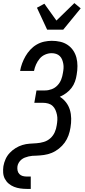

<svg xmlns="http://www.w3.org/2000/svg" viewBox="-28 -1007 548 1242"><path d="M277 -815 211 -957 259 -983 337 -874 453 -987 494 -953 381 -815ZM146 215Q124 215 103 212Q82 209 63 201.5Q44 194 28.5 181Q13 168 3.5 150Q-6 132 -7.5 110.5Q-9 89 -6 68Q-2 45 8 22.5Q18 0 35 -18Q52 -36 73 -49Q94 -62 117 -69Q140 -76 163 -77.5Q186 -79 209 -80.5Q232 -82 255.5 -89Q279 -96 297.5 -112.5Q316 -129 326 -151.5Q336 -174 339 -197Q342 -214 343 -231Q344 -248 340.5 -264.5Q337 -281 330.5 -296Q324 -311 312 -322Q300 -333 283.5 -337.5Q267 -342 250 -342H194L208 -422H264Q285 -422 306.5 -430Q328 -438 344 -455Q360 -472 368 -493Q376 -514 379 -535Q382 -550 383 -565Q384 -580 381.5 -594Q379 -608 374 -621Q369 -634 359 -644Q349 -654 335 -658.5Q321 -663 306 -663Q285 -663 264 -654Q243 -645 228.5 -627.5Q214 -610 205 -589.5Q196 -569 192 -548H102Q106 -572 115 -596.5Q124 -621 137 -643.5Q150 -666 168 -685.5Q186 -705 209 -718.5Q232 -732 257.5 -737.5Q283 -743 307 -743Q335 -743 361.5 -737Q388 -731 409.5 -716.5Q431 -702 445.5 -680.5Q460 -659 466.5 -633.5Q473 -608 473 -580Q473 -552 468 -524Q465 -502 457 -479.5Q449 -457 434.5 -438Q420 -419 400 -404.5Q380 -390 359 -381Q382 -367 399 -345Q416 -323 424 -296.5Q432 -270 432.5 -240.5Q433 -211 428 -182Q424 -156 415 -131Q406 -106 390.5 -84.5Q375 -63 353 -45.5Q331 -28 306.5 -18Q282 -8 256.5 -4.5Q231 -1 206 0Q193 0 181 1Q169 2 156.5 5Q144 8 132.5 12.5Q121 17 111 25Q101 33 94 44.5Q87 56 85 68Q83 82 85.5 95.5Q88 109 97 118.5Q106 128 118.5 131.5Q131 135 145 135H171V215Z"/></svg>

Font: Iosevka Curly Medium
Style: Italic
Weight: 500
Italic angle: -9°
Monospace: yes
Designer: Belleve Invis
Foundry: Belleve Invis
Version: Version 22.1.2; ttfautohint (v1.8.4)